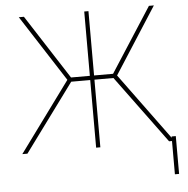

<svg xmlns="http://www.w3.org/2000/svg" viewBox="-59 -786 1000 1022"><g transform="rotate(-5 440.5 -275.5)"><path d="M451.2 -727.5V0H428.7V-727.5ZM34.2 0 307.6 -373 79.1 -727.5H106.4L328.1 -383.8H552.7L774.4 -727.5H800.8L573.2 -373L846.7 0H818.4L552.7 -361.3H327.1L61.5 0ZM856.4 -24.4V177.7H834V-24.4Z"/></g></svg>

Font: Inter Tight Thin
Style: Regular
Weight: 250
Designer: Rasmus Andersson
Foundry: rsms
Version: Version 3.004